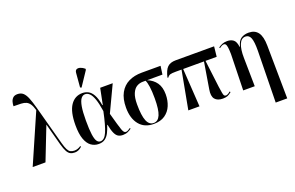

<svg xmlns="http://www.w3.org/2000/svg" viewBox="-118 -1287 3080 2002"><g transform="rotate(-20 1422.0 -285.5)"><path d="M42 0 280 -545Q267 -591 250.5 -615.5Q234 -640 211 -650.5Q188 -661 154 -662.5Q120 -664 71 -664Q71 -687 77.5 -711Q84 -735 101 -752Q118 -769 151 -769Q189 -769 213 -748Q237 -727 255 -682.5Q273 -638 292 -569L411 -129Q424 -82 437 -56.5Q450 -31 467 -21.5Q484 -12 511 -12Q531 -12 550 -19Q569 -26 582 -36L588 -27Q552 8 509 8Q480 8 459.5 -2.5Q439 -13 423.5 -41.5Q408 -70 393 -123L328 -366H327L184 0Z M773 10Q726 10 689 -17Q652 -44 631 -102.5Q610 -161 610 -257Q610 -404 658.5 -476Q707 -548 792 -548Q825 -548 855 -533Q885 -518 908.5 -477Q932 -436 945 -358H950L986 -536H1125L988 -246Q1009 -171 1022 -124.5Q1035 -78 1044 -54Q1053 -30 1061.5 -21Q1070 -12 1082 -12Q1094 -12 1108 -20Q1122 -28 1133 -36L1138 -27Q1122 -14 1098 -3Q1074 8 1042 8Q1012 8 990.5 -4.5Q969 -17 953.5 -51Q938 -85 926 -147H922Q908 -102 890 -66.5Q872 -31 844.5 -10.5Q817 10 773 10ZM799 -10Q844 -10 873.5 -78.5Q903 -147 934 -296Q921 -384 903 -434Q885 -484 863 -505.5Q841 -527 814 -527Q787 -527 768 -501.5Q749 -476 739 -419Q729 -362 729 -265Q729 -165 737 -109.5Q745 -54 760.5 -32Q776 -10 799 -10ZM804 -604 790 -611 803 -766Q805 -794 821.5 -802Q838 -810 862 -802.5Q886 -795 910 -775V-763Z M1384 10Q1281 10 1224.5 -59.5Q1168 -129 1168 -248Q1168 -347 1203.5 -411Q1239 -475 1301.5 -505.5Q1364 -536 1447 -536H1656L1643 -443H1472Q1536 -417 1570.5 -367.5Q1605 -318 1605 -239Q1605 -171 1581.5 -114.5Q1558 -58 1509 -24Q1460 10 1384 10ZM1386 0Q1435 0 1459 -56.5Q1483 -113 1483 -238Q1483 -317 1475.5 -368Q1468 -419 1456 -443H1425Q1388 -443 1357 -424.5Q1326 -406 1307 -362Q1288 -318 1288 -242Q1288 -117 1312 -58.5Q1336 0 1386 0Z M1769 0 1848 -424H1785Q1740 -424 1722 -418.5Q1704 -413 1689 -392L1681 -395Q1699 -474 1731 -505Q1763 -536 1823 -536H2250L2238 -424H2114L2151 -123Q2158 -77 2162 -53Q2166 -29 2172.5 -20.5Q2179 -12 2192 -12Q2201 -12 2214 -18.5Q2227 -25 2241 -38L2248 -29Q2224 -8 2203 0Q2182 8 2151 8Q2091 8 2063.5 -25.5Q2036 -59 2049 -132L2097 -424H1866L1893 0Z M2653 235 2663 -338Q2664 -436 2647.5 -478Q2631 -520 2591 -520Q2544 -520 2521.5 -465Q2499 -410 2501 -315L2506 0H2378L2388 -400Q2387 -449 2383 -475.5Q2379 -502 2371.5 -511.5Q2364 -521 2352 -521Q2331 -521 2302 -497L2296 -506Q2316 -521 2339.5 -531Q2363 -541 2396 -541Q2436 -541 2463.5 -520.5Q2491 -500 2498 -440H2502Q2518 -503 2553 -525Q2588 -547 2635 -547Q2704 -547 2738.5 -500.5Q2773 -454 2774 -353L2781 235Z"/></g></svg>

Font: Noto Serif Display Condensed SemiBold
Style: Regular
Weight: 600
Width: 3
Designer: Monotype Design Team
Foundry: Monotype Imaging Inc.
Version: Version 2.009